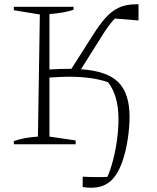

<svg xmlns="http://www.w3.org/2000/svg" viewBox="-20 -677 735 901"><path d="M45 0V-15Q93 -32 158 -36L167 -609L45 -629V-645H325V-631Q280 -616 212 -611V-351Q241 -353 265 -353.5Q289 -354 306 -354Q311 -354 315 -354L421 -520Q447 -561 473.5 -591.5Q500 -622 534.5 -639.5Q569 -657 621 -657Q625 -657 630 -657V-581L519 -590Q492 -563 455 -503L360 -352Q482 -344 535 -291.5Q588 -239 588 -129Q588 -84 580.5 -31Q573 22 560 63Q538 136 502 170Q466 204 408 204Q390 204 368 201V152Q384 153 400.5 153.5Q417 154 433 154Q446 154 458.5 154Q471 154 484 153Q498 122 510 76.5Q522 31 529 -20Q536 -71 536 -117Q536 -176 523 -219Q510 -262 487 -291Q414 -317 302 -317Q285 -317 263.5 -316Q242 -315 212 -313V-36L335 -18V0Z"/></svg>

Font: Piazzolla SC ExtraLight
Style: Regular
Weight: 200
Designer: Juan Pablo del Peral
Foundry: Huerta Tipografica
Version: Version 1.330